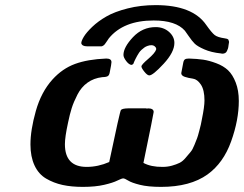

<svg xmlns="http://www.w3.org/2000/svg" viewBox="-20 -709 956 751"><path d="M99.1 -144Q99.1 -200.2 120.1 -274.7Q141.1 -349.1 185.1 -397.9Q224.1 -440.9 273.7 -459Q323.2 -477.1 395 -480H396Q416 -480 416 -465.8Q416 -459 409.2 -425.8Q408.2 -419.9 406 -416Q403.8 -412.1 400.4 -410.6Q397 -409.2 395 -408.7Q393.1 -408.2 387.9 -407.7Q382.8 -407.2 379.9 -407.2Q346.7 -403.3 322.3 -385.7Q297.9 -368.2 283 -339.1Q268.1 -310.1 260.5 -286.1Q252.9 -262.2 246.1 -229Q233.9 -172.9 233.9 -145Q233.9 -56.2 318.8 -56.2Q363.8 -56.2 407.2 -75.2Q449.2 -275.4 453.1 -278.8Q458 -284.7 481 -285.2H551.8Q552.7 -284.2 554.2 -284.2H556.2Q557.1 -285.2 558.1 -285.2Q581.1 -285.2 581.1 -271Q581.1 -266.1 541 -71.8Q570.8 -55.7 616.2 -56.2Q635.3 -56.2 652.6 -61Q669.9 -65.9 682.4 -72Q694.8 -78.1 706.3 -92Q717.8 -106 725.3 -114.5Q732.9 -123 740.5 -142.1Q748 -161.1 751 -168.5Q753.9 -175.8 759.5 -197.5Q765.1 -219.2 765.6 -221.7Q766.1 -224.1 770 -244.1Q779.8 -292 779.8 -315.9Q779.8 -356.9 765.9 -377.9Q752 -398.9 734.4 -401.4Q716.8 -403.8 702.9 -408.4Q689 -413.1 689 -422.9Q689 -423.8 696.8 -463.9Q698.7 -473.6 703.4 -476.8Q708 -480 719.2 -480Q751.5 -479 774.7 -475.6Q797.9 -472.2 825.9 -461.7Q854 -451.2 872.1 -434.1Q890.1 -417 902.1 -386Q914.1 -355 914.1 -314Q914.1 -239.7 884 -155.8Q854 -71.8 792 -26.9Q724.1 22 609.9 22Q559.1 22 527.1 13.9Q495.1 5.9 481.4 -2.7Q467.8 -11.2 461.9 -11.2Q456.1 -11.2 439 -2.7Q421.9 5.9 387.5 13.9Q353 22 304.2 22Q259.3 22 224.6 14.4Q189.9 6.8 160.4 -10.5Q130.9 -27.8 115 -62Q99.1 -96.2 99.1 -144ZM297.9 -540Q297.9 -548.8 307.9 -565.4Q317.9 -582 340.8 -604Q363.8 -626 396 -644.5Q428.2 -663.1 479 -676Q529.8 -689 588.9 -689Q733.9 -689 787.1 -610.8Q808.1 -581.1 819.6 -572Q831.1 -563 858.9 -559.1Q868.7 -558.1 873 -554.2L875 -548.8L876 -544.9Q875 -542 874 -532.5Q873 -522.9 871.6 -519Q870.1 -515.1 867.7 -509.5Q865.2 -503.9 860.6 -501.5Q856 -499 849.1 -499Q848.1 -499 846.7 -499.5Q845.2 -500 844.2 -500Q806.2 -503.9 779.1 -515.9Q752 -527.8 741.5 -538.3Q731 -548.8 719 -566.4Q707 -584 703.1 -588.9Q668 -628.9 581.1 -628.9Q462.9 -628.9 405.8 -559.1Q403.8 -556.2 400.4 -551Q397 -545.9 395.5 -543.9Q394 -542 392.1 -539.1Q390.1 -536.1 389.2 -535.2Q388.2 -534.2 386.5 -532.5Q384.8 -530.8 383.3 -530.3Q381.8 -529.8 380.4 -528.8Q378.9 -527.8 376.5 -527.8Q374 -527.8 372.1 -527.8Q370.1 -527.8 367.2 -527.8H320.8Q300.8 -527.8 297.9 -540ZM462.9 -494.1Q462.9 -523.9 500 -563.5Q537.1 -603 588.9 -603Q619.6 -603 640.9 -584.5Q662.1 -565.9 662.1 -541Q662.1 -504.9 620.1 -459.5Q578.1 -414.1 564 -414.1Q556.2 -414.1 544.7 -428.5Q533.2 -442.9 533.2 -449.2Q533.2 -456.1 559.6 -478.5Q585.9 -501 590.8 -515.1V-519Q590.8 -522.9 585.4 -527.6Q580.1 -532.2 571.8 -532.2Q564.9 -532.2 557.4 -529.5Q549.8 -526.9 544.4 -522.9Q539.1 -519 533.4 -513.9Q527.8 -508.8 523.9 -502.9Q520 -497.1 516.6 -491Q513.2 -484.9 510.5 -479.5Q507.8 -474.1 505.9 -470Q503.9 -465.8 502.9 -462.9L502 -460L499 -457L494.1 -455.1Q484.4 -456.1 473.6 -470.2Q462.9 -484.4 462.9 -494.1Z"/></svg>

Font: CMU Sans Serif
Style: BoldOblique
Weight: 700
Italic angle: -12°
Version: Version 0.7.0